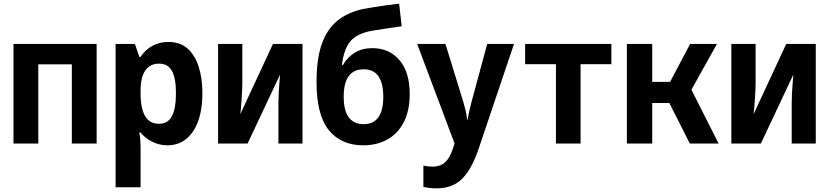

<svg xmlns="http://www.w3.org/2000/svg" viewBox="-20 -787 4544 1053"><path d="M54 0V-546H510V0H374V-434H190V0Z M614 240V-546H720L744 -475H751Q777 -515 816.5 -536Q856 -557 903 -557Q969 -557 1010 -519.5Q1051 -482 1070.5 -418.5Q1090 -355 1090 -277Q1090 -142 1038.5 -66Q987 10 898 10Q856 10 817 -8.5Q778 -27 751 -60H744Q748 -37 749.5 -18Q751 1 751 18V240ZM852 -108Q900 -108 922.5 -149.5Q945 -191 945 -277Q945 -358 923 -398Q901 -438 852 -438Q803 -438 777 -400.5Q751 -363 751 -291V-275Q751 -108 852 -108Z M1176 0V-546H1309V-324Q1309 -307 1307.5 -283Q1306 -259 1304.5 -234Q1303 -209 1301 -189Q1299 -169 1298 -161L1477 -546H1639V0H1507V-218Q1507 -243 1508.5 -275Q1510 -307 1512.5 -335Q1515 -363 1516 -378L1338 0Z M1973 10Q1851 10 1783.5 -73Q1716 -156 1716 -337Q1716 -466 1745.5 -547.5Q1775 -629 1831 -674Q1887 -719 1968 -737Q1989 -741 2022.5 -746.5Q2056 -752 2094.5 -757.5Q2133 -763 2169 -767L2183 -643Q2139 -636 2089 -629Q2039 -622 2008 -616Q1933 -600 1899.5 -558Q1866 -516 1855 -431H1861Q1886 -474 1926.5 -498.5Q1967 -523 2022 -523Q2115 -523 2171 -457Q2227 -391 2227 -272Q2227 -179 2194 -116Q2161 -53 2103.5 -21.5Q2046 10 1973 10ZM1974 -106Q2082 -106 2082 -256Q2082 -407 1975 -407Q1865 -407 1865 -257Q1865 -180 1893 -143Q1921 -106 1974 -106Z M2374 246Q2355 246 2337.5 244Q2320 242 2302 238V121Q2327 127 2352 127Q2394 127 2420 104Q2446 81 2463 31L2473 0L2268 -546H2423L2521 -228Q2527 -208 2533 -183.5Q2539 -159 2542 -131H2545Q2549 -157 2554.5 -181Q2560 -205 2566 -228L2652 -546H2799L2605 29Q2567 141 2514.5 193.5Q2462 246 2374 246Z M3029 0V-435H2860V-546H3333V-435H3164V0Z M3418 0V-546H3557V-338H3655L3765 -546H3912L3772 -295L3921 0H3763L3651 -222H3557V0Z M3991 0V-546H4124V-324Q4124 -307 4122.5 -283Q4121 -259 4119.5 -234Q4118 -209 4116 -189Q4114 -169 4113 -161L4292 -546H4454V0H4322V-218Q4322 -243 4323.5 -275Q4325 -307 4327.5 -335Q4330 -363 4331 -378L4153 0Z"/></svg>

Font: Noto Sans Mono SemiCondensed
Style: Bold
Weight: 700
Width: 4
Designer: Monotype Design Team
Foundry: Monotype Imaging Inc.
Version: Version 2.014